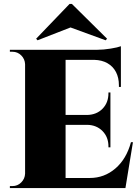

<svg xmlns="http://www.w3.org/2000/svg" viewBox="-20 -952 706 972"><path d="M332 -932 163 -756 170 -748 337 -813 515 -748 522 -756 344 -932ZM643 -232H653L615 0H30V-10H43Q69 -10 87.5 -28.5Q106 -47 107 -73V-627Q106 -653 87.5 -671.5Q69 -690 43 -690H30V-700H473Q504 -700 540.5 -706Q577 -712 592 -718V-512H582V-520Q582 -559 567 -587.5Q552 -616 524 -632Q496 -648 457 -649H312V-370H421Q469 -371 499 -401.5Q529 -432 529 -480V-484H539V-206H529V-211Q529 -258 499 -288.5Q469 -319 422 -320H312V-51H435Q508 -51 564 -99Q620 -147 643 -232Z"/></svg>

Font: Cinzel Decorative Black
Style: Regular
Weight: 900
Designer: Natanael Gama
Version: Version 1.001;PS 001.001;hotconv 1.0.56;makeotf.lib2.0.21325